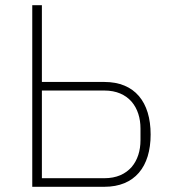

<svg xmlns="http://www.w3.org/2000/svg" viewBox="-20 -718 655 738"><path d="M104 -698H141V-403H381C498 -403 559 -326 559 -201C559 -77 498 0 381 0H104ZM381 -33C428 -33 462 -49 486 -76C509 -103 520 -139 520 -179V-224C520 -264 509 -300 486 -327C462 -354 428 -370 381 -370H141V-33Z"/></svg>

Font: Plexus Sans ExtraLight
Style: Regular
Weight: 250
Version: Version 2.001;PS 002.001;hotconv 1.0.70;makeotf.lib2.5.58329